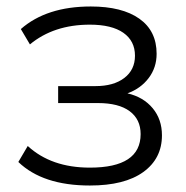

<svg xmlns="http://www.w3.org/2000/svg" viewBox="-20 -569 579 598"><path d="M259.8 8.8Q113.3 8.8 37.1 -64.5L66.4 -114.3Q139.6 -46.9 259.8 -46.9Q418 -46.9 418 -151.4Q418 -197.3 383.8 -222.7Q349.6 -248 285.2 -248H161.1V-300.8H277.3Q334 -300.8 367.2 -326.2Q400.4 -351.6 400.4 -395.5Q400.4 -441.4 364.3 -466.8Q328.1 -492.2 259.8 -492.2Q147.5 -492.2 73.2 -430.7L44.9 -478.5Q125 -548.8 262.7 -548.8Q360.4 -548.8 414.1 -510.7Q467.8 -472.7 467.8 -401.4Q467.8 -358.4 442.9 -325.7Q418 -293 377 -278.3Q426.8 -266.6 455.6 -231.9Q484.4 -197.3 484.4 -147.5Q484.4 -75.2 426.3 -33.2Q368.2 8.8 259.8 8.8Z"/></svg>

Font: Min Sans Light
Style: Regular
Weight: 300
Designer: Jinseong-Kim, NotoSansCJK, Nunito
Foundry: Jinseong-Kim
Version: Version 1.400;Glyphs 3.1.2 (3151)